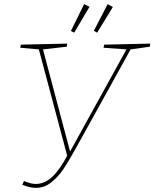

<svg xmlns="http://www.w3.org/2000/svg" viewBox="-20 -903 747 929"><path d="M707 -692 705 -677 612 -664 345 -182Q311 -121 286.5 -84.5Q262 -48 228.5 -21Q195 6 154 6Q124 6 88 -9L96 -27Q129 -13 153 -13Q197 -13 234 -48.5Q271 -84 305 -150L168 -664L78 -672L81 -687L305 -692L303 -677L188 -664L319 -170L592 -664L481 -672L484 -687ZM413 -870 339 -745 323 -753 387 -883ZM526 -869 450 -745 434 -754 501 -883Z"/></svg>

Font: Bitter Pro Thin
Style: Italic
Weight: 250
Italic angle: -9°
Designer: Sol Matas, and Bitter project Authors
Foundry: Sol Matas
Version: Version 1.010